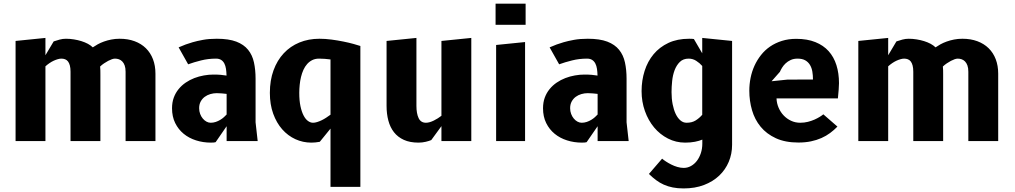

<svg xmlns="http://www.w3.org/2000/svg" viewBox="-20 -770 5540 1048"><path d="M228 0H65V-546.5L228 -563V-468.5L273 -544Q289 -549.5 305.8 -554Q322.5 -558.5 340 -558.5Q361.5 -558.5 383.2 -555Q405 -551.5 424.2 -545.5Q443.5 -539.5 459.8 -530.8Q476 -522 486.5 -511.5Q498 -519.5 513.2 -528Q528.5 -536.5 547.2 -543.2Q566 -550 587.5 -554.2Q609 -558.5 633 -558.5Q678.5 -558.5 714.8 -545Q751 -531.5 776.2 -506.8Q801.5 -482 815 -446.8Q828.5 -411.5 828.5 -368V0H665.5V-378.5Q665.5 -399 660.5 -412.8Q655.5 -426.5 647.2 -434.8Q639 -443 628.8 -446.5Q618.5 -450 607.5 -450Q600.5 -450 591 -446.8Q581.5 -443.5 570.5 -437.8Q559.5 -432 548 -424.2Q536.5 -416.5 526.5 -407Q527.5 -395 527.8 -386.2Q528 -377.5 528 -363.5V0H365V-378.5Q365 -399 361.2 -412.8Q357.5 -426.5 351 -434.8Q344.5 -443 335.2 -446.5Q326 -450 315 -450Q306.5 -450 295.8 -447Q285 -444 273.5 -438.8Q262 -433.5 250.2 -425.5Q238.5 -417.5 228 -408Z M1386.5 0H1217V-81L1157 6Q1153 7 1147.5 7.8Q1142 8.5 1131.5 8.5Q1088.5 8.5 1050 -3.8Q1011.5 -16 982.5 -39.8Q953.5 -63.5 936.2 -98.5Q919 -133.5 919 -179Q919 -211 928.5 -237Q938 -263 954.8 -283.5Q971.5 -304 993.5 -319Q1015.5 -334 1040.8 -343.8Q1066 -353.5 1092.8 -358.2Q1119.5 -363 1145 -363Q1167.5 -363 1185.2 -361.5Q1203 -360 1216.5 -357.5Q1216 -377.5 1213.5 -394.2Q1211 -411 1204.5 -423.5Q1198 -436 1187 -443Q1176 -450 1159 -450Q1116.5 -450 1077.5 -440.2Q1038.5 -430.5 1007 -419L955 -511.5Q994 -529 1031.5 -539.5Q1055.5 -546.5 1088.2 -552.5Q1121 -558.5 1163.5 -558.5Q1228.5 -558.5 1269.8 -542.8Q1311 -527 1334.2 -498.2Q1357.5 -469.5 1366.2 -429.2Q1375 -389 1375 -340.5V-102.5ZM1217 -257.5Q1205 -259 1190.8 -260.2Q1176.5 -261.5 1163.5 -261.5Q1145.5 -261.5 1128.2 -256.5Q1111 -251.5 1097.5 -241.5Q1084 -231.5 1075.5 -216Q1067 -200.5 1067 -179.5Q1067 -162.5 1072.5 -148Q1078 -133.5 1087 -122.8Q1096 -112 1107.2 -106Q1118.5 -100 1130 -100Q1144.5 -100 1157.8 -104.5Q1171 -109 1182.2 -115.8Q1193.5 -122.5 1202.2 -130.5Q1211 -138.5 1217 -145Z M1784 -445.5Q1769 -447.5 1752.8 -448.8Q1736.5 -450 1721.5 -450Q1700.5 -450 1684.5 -442Q1668.5 -434 1656.5 -420.5Q1644.5 -407 1636.2 -388.8Q1628 -370.5 1623 -349.8Q1618 -329 1615.8 -306.8Q1613.5 -284.5 1613.5 -263Q1613.5 -221 1620 -190.5Q1626.5 -160 1637 -139.8Q1647.5 -119.5 1661 -109.8Q1674.5 -100 1688.5 -100Q1699 -100 1711 -103.8Q1723 -107.5 1735.5 -113.5Q1748 -119.5 1760.2 -127.5Q1772.5 -135.5 1784 -144ZM1784 -68 1725.5 4Q1701.5 8.5 1679.5 8.5Q1633.5 8.5 1592.5 -10.2Q1551.5 -29 1520.5 -64Q1489.5 -99 1471.2 -149.5Q1453 -200 1453 -263Q1453 -331.5 1473 -386.2Q1493 -441 1528.8 -479.2Q1564.5 -517.5 1614.2 -538Q1664 -558.5 1723.5 -558.5Q1755.5 -558.5 1789.5 -554Q1823.5 -549.5 1854.2 -543.2Q1885 -537 1909.5 -530.2Q1934 -523.5 1947 -519V250H1784Z M2389.5 -546.5 2552.5 -563V0H2389.5V-81.5L2334 -5.5Q2324 -1 2304.5 3.8Q2285 8.5 2264.5 8.5Q2217.5 8.5 2184.5 -6.5Q2151.5 -21.5 2130.5 -48.2Q2109.5 -75 2099.8 -111.8Q2090 -148.5 2090 -192V-546.5L2253 -563V-192Q2253 -150.5 2265 -125.2Q2277 -100 2305 -100Q2314.5 -100 2325.8 -103.2Q2337 -106.5 2348 -112Q2359 -117.5 2369.8 -124.2Q2380.5 -131 2389.5 -138Z M2846 0H2688V-524.5L2846 -540.5ZM2685 -750H2849V-634.5H2685Z M3411.5 0H3242V-81L3182 6Q3178 7 3172.5 7.8Q3167 8.5 3156.5 8.5Q3113.5 8.5 3075 -3.8Q3036.5 -16 3007.5 -39.8Q2978.5 -63.5 2961.2 -98.5Q2944 -133.5 2944 -179Q2944 -211 2953.5 -237Q2963 -263 2979.8 -283.5Q2996.5 -304 3018.5 -319Q3040.5 -334 3065.8 -343.8Q3091 -353.5 3117.8 -358.2Q3144.5 -363 3170 -363Q3192.5 -363 3210.2 -361.5Q3228 -360 3241.5 -357.5Q3241 -377.5 3238.5 -394.2Q3236 -411 3229.5 -423.5Q3223 -436 3212 -443Q3201 -450 3184 -450Q3141.5 -450 3102.5 -440.2Q3063.5 -430.5 3032 -419L2980 -511.5Q3019 -529 3056.5 -539.5Q3080.5 -546.5 3113.2 -552.5Q3146 -558.5 3188.5 -558.5Q3253.5 -558.5 3294.8 -542.8Q3336 -527 3359.2 -498.2Q3382.5 -469.5 3391.2 -429.2Q3400 -389 3400 -340.5V-102.5ZM3242 -257.5Q3230 -259 3215.8 -260.2Q3201.5 -261.5 3188.5 -261.5Q3170.5 -261.5 3153.2 -256.5Q3136 -251.5 3122.5 -241.5Q3109 -231.5 3100.5 -216Q3092 -200.5 3092 -179.5Q3092 -162.5 3097.5 -148Q3103 -133.5 3112 -122.8Q3121 -112 3132.2 -106Q3143.5 -100 3155 -100Q3169.5 -100 3182.8 -104.5Q3196 -109 3207.2 -115.8Q3218.5 -122.5 3227.2 -130.5Q3236 -138.5 3242 -145Z M3813.5 -8Q3797.5 -1 3773.2 3.8Q3749 8.5 3720 8.5Q3669.5 8.5 3626 -13.8Q3582.5 -36 3550.5 -74.2Q3518.5 -112.5 3500.2 -163.8Q3482 -215 3482 -272.5Q3482 -331 3498.5 -383Q3515 -435 3547.5 -474Q3580 -513 3628.5 -535.8Q3677 -558.5 3741.5 -558.5Q3750.5 -558.5 3756.5 -558.2Q3762.5 -558 3767.5 -557L3813 -479V-563L3976 -546.5V20.5Q3976 70 3957.8 113.2Q3939.5 156.5 3905.5 188.8Q3871.5 221 3822.5 239.8Q3773.5 258.5 3711.5 258.5Q3678.5 258.5 3652.2 253.2Q3626 248 3603.5 238Q3581 228 3561.2 213.2Q3541.5 198.5 3522 179.5L3594 96Q3602 103 3615 111.5Q3628 120 3643.8 128Q3659.5 136 3677.2 141.2Q3695 146.5 3712 146.5Q3733 146.5 3751.5 136.2Q3770 126 3783.8 108Q3797.5 90 3805.5 65.8Q3813.5 41.5 3813.5 13.5ZM3813 -410Q3799 -426 3780.2 -438Q3761.5 -450 3739 -450Q3709 -450 3690.8 -432Q3672.5 -414 3662.2 -386.8Q3652 -359.5 3648.8 -327.5Q3645.5 -295.5 3645.5 -267Q3645.5 -231.5 3651.5 -201Q3657.5 -170.5 3668.2 -148Q3679 -125.5 3694 -112.8Q3709 -100 3727.5 -100Q3757 -100 3777 -112.5Q3797 -125 3813 -143.5Z M4551 -79Q4532.5 -60 4511 -44Q4489.5 -28 4463.5 -16.5Q4437.5 -5 4406.5 1.5Q4375.5 8 4338 8Q4266 8 4215 -15.5Q4164 -39 4131.8 -78.2Q4099.5 -117.5 4084.8 -168.5Q4070 -219.5 4070 -275Q4070 -310.5 4077 -345.2Q4084 -380 4098.2 -411.2Q4112.5 -442.5 4133.8 -469.5Q4155 -496.5 4183.5 -516Q4212 -535.5 4247.8 -546.8Q4283.5 -558 4326.5 -558Q4386.5 -558 4430.5 -540.2Q4474.5 -522.5 4503 -490.8Q4531.5 -459 4545.5 -414.5Q4559.5 -370 4559.5 -316Q4559.5 -302.5 4557.8 -280.5Q4556 -258.5 4553.5 -233H4218.5Q4219.5 -206 4230 -181.8Q4240.5 -157.5 4257.8 -139.5Q4275 -121.5 4298 -110.8Q4321 -100 4348 -100Q4370 -100 4389.8 -105Q4409.5 -110 4425.8 -117.2Q4442 -124.5 4454.5 -132.2Q4467 -140 4474 -146ZM4417.5 -336Q4417.5 -359 4414 -379.5Q4410.5 -400 4401 -415.8Q4391.5 -431.5 4375.2 -440.8Q4359 -450 4333.5 -450Q4312 -450 4295.8 -442.5Q4279.5 -435 4267.8 -423.8Q4256 -412.5 4248.5 -400Q4241 -387.5 4237 -378L4191.5 -326.5L4278 -335.5Z M4828 0H4665V-546.5L4828 -563V-468.5L4873 -544Q4889 -549.5 4905.8 -554Q4922.5 -558.5 4940 -558.5Q4961.5 -558.5 4983.2 -555Q5005 -551.5 5024.2 -545.5Q5043.5 -539.5 5059.8 -530.8Q5076 -522 5086.5 -511.5Q5098 -519.5 5113.2 -528Q5128.5 -536.5 5147.2 -543.2Q5166 -550 5187.5 -554.2Q5209 -558.5 5233 -558.5Q5278.5 -558.5 5314.8 -545Q5351 -531.5 5376.2 -506.8Q5401.5 -482 5415 -446.8Q5428.5 -411.5 5428.5 -368V0H5265.5V-378.5Q5265.5 -399 5260.5 -412.8Q5255.5 -426.5 5247.2 -434.8Q5239 -443 5228.8 -446.5Q5218.5 -450 5207.5 -450Q5200.5 -450 5191 -446.8Q5181.5 -443.5 5170.5 -437.8Q5159.5 -432 5148 -424.2Q5136.5 -416.5 5126.5 -407Q5127.5 -395 5127.8 -386.2Q5128 -377.5 5128 -363.5V0H4965V-378.5Q4965 -399 4961.2 -412.8Q4957.5 -426.5 4951 -434.8Q4944.5 -443 4935.2 -446.5Q4926 -450 4915 -450Q4906.5 -450 4895.8 -447Q4885 -444 4873.5 -438.8Q4862 -433.5 4850.2 -425.5Q4838.5 -417.5 4828 -408Z"/></svg>

Font: B612
Style: Bold
Weight: 700
Designer: Nicolas Chauveau, Thomas Paillot, Jonathan Favre-Lamarine, Jean-Luc Vinot
Foundry: AIRBUS
Version: Version 1.008